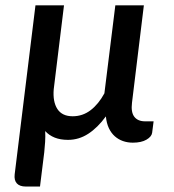

<svg xmlns="http://www.w3.org/2000/svg" viewBox="-20 -530 652 720"><path d="M556 -75 550.5 -32Q548.5 -17.5 529.2 -6.2Q510 5 478 5Q458.5 5 441.2 -1Q424 -7 410.5 -19Q397 -31 388.2 -49.5Q379.5 -68 377 -93.5Q346.5 -51.5 311.2 -28.5Q276 -5.5 235 -5.5Q206.5 -5.5 185.2 -14Q164 -22.5 149.5 -38.5Q150.5 -18.5 149.2 2.2Q148 23 146 40.5L130 169.5H76.5Q54 169.5 43.2 157.8Q32.5 146 35 124L113 -510H220L181.5 -195.5Q177.5 -148.5 195.2 -121.2Q213 -94 252.5 -94Q290 -94 319.8 -116.8Q349.5 -139.5 371.5 -180L412.5 -510H519.5L475 -145Q470.5 -109 483.8 -92Q497 -75 524 -75Z"/></svg>

Font: Lato 2
Style: Italic
Weight: 600
Italic angle: -7°
Designer: Lukasz Dziedzic with Adam Twardoch and Botio Nikoltchev
Foundry: tyPoland Lukasz Dziedzic
Version: Version 2.015; 2015-08-06; http://www.latofonts.com/